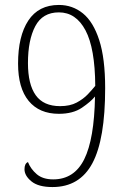

<svg xmlns="http://www.w3.org/2000/svg" viewBox="-20 -744 508 776"><path d="M192 12Q135 12 107 -11Q79 -34 79 -60Q79 -83 93 -89Q104 -61 128.5 -40Q153 -19 195 -19Q280 -19 320.5 -100.5Q361 -182 364 -354Q347 -333 311 -308.5Q275 -284 218 -284Q139 -284 96 -336Q53 -388 53 -487Q53 -598 94.5 -661Q136 -724 218 -724Q273 -724 315 -690Q357 -656 381 -582Q405 -508 405 -388Q405 -181 353.5 -84.5Q302 12 192 12ZM223 -315Q263 -315 290 -329.5Q317 -344 335 -363Q353 -382 365 -397Q364 -549 325.5 -621.5Q287 -694 218 -694Q152 -694 122.5 -638Q93 -582 93 -489Q93 -403 124.5 -359Q156 -315 223 -315Z"/></svg>

Font: Noto Serif Sinhala Condensed ExtraLight
Style: Regular
Weight: 200
Width: 3
Designer: Jelle Bosma - Monotype Design Team
Foundry: Monotype Imaging Inc.
Version: Version 2.007; ttfautohint (v1.8.4.7-5d5b)